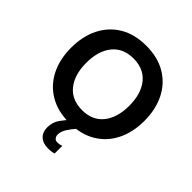

<svg xmlns="http://www.w3.org/2000/svg" viewBox="-254 -902 1310 1310"><g transform="rotate(45 401.5 -247.0)"><path d="M48 -360Q48 -470 90 -554Q132 -638 211 -685Q290 -732 402 -732Q513 -732 592 -685Q671 -638 713 -554Q755 -470 755 -360Q755 -250 713 -166Q671 -82 592 -35Q513 12 402 12Q290 12 211 -35Q132 -82 90 -165.5Q48 -249 48 -360ZM194 -360Q194 -245 248 -178Q302 -111 402 -111Q501 -111 555 -178Q609 -245 609 -360Q609 -475 555 -542Q501 -609 402 -609Q302 -609 248 -542Q194 -475 194 -360ZM317 140Q317 89 344.5 51Q372 13 402 -18L478 -10Q440 34 421 64.5Q402 95 402 124Q402 140 411 152Q420 164 439 164Q448 164 457.5 162.5Q467 161 476 157H479V230Q468 234 453.5 236Q439 238 423 238Q373 238 345 212Q317 186 317 140Z"/></g></svg>

Font: Kufam SemiBold
Style: Regular
Weight: 600
Designer: Wael Morcos, Artur Schmal
Foundry: Original Type
Version: Version 1.300; ttfautohint (v1.8.3)